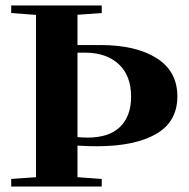

<svg xmlns="http://www.w3.org/2000/svg" viewBox="-20 -683 693 703"><path d="M21 0V-27.8L111.8 -34.2V-628.4L21 -635.3V-663.1H352.5V-635.3L263.7 -628.9V-518.1H347.2Q477.5 -518.1 553.5 -470Q629.4 -421.9 629.4 -330.1Q629.4 -237.3 551.5 -192.4Q473.6 -147.5 334 -147.5Q302.7 -147.5 263.7 -149.9V-34.2L352.5 -27.8V0ZM263.7 -490.2V-181.2Q281.7 -179.2 300.3 -179.2Q379.4 -179.2 419.7 -218.5Q460 -257.8 460 -329.1Q460 -406.2 414.6 -448.2Q369.1 -490.2 291 -490.2Z"/></svg>

Font: Elstob 14pt
Style: Bold
Weight: 700
Designer: Peter S. Baker
Version: Version 1.015